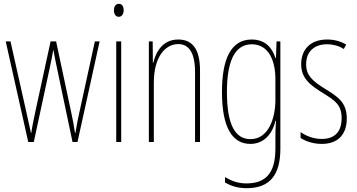

<svg xmlns="http://www.w3.org/2000/svg" viewBox="-20 -744 1871 1006"><path d="M278 -390 360 0H386L502 -527H477L395 -151C387 -115 385 -105 375 -47H373C368 -82 361 -120 353 -156L274 -527H245L166 -163C158 -126 147 -73 144 -48H142C134 -83 127 -118 118 -157L35 -527H10L128 0H157L241 -390C248 -421 254 -453 259 -482H260C265 -453 271 -422 278 -390Z M603 -724C583 -724 577 -706 577 -690C577 -672 585 -656 602 -656C618 -656 628 -670 628 -691C628 -707 622 -724 603 -724ZM615 -527H589V0H615Z M914 -537C834 -537 797 -474 783 -415H781L780 -527H760V0H786V-311C786 -445 845 -513 914 -513C968 -513 1002 -471 1002 -365V0H1028V-375C1028 -488 987 -537 914 -537Z M1299 -537C1189 -537 1143 -433 1143 -262C1143 -76 1197 10 1292 10C1363 10 1408 -43 1423 -111H1426C1423 -70 1423 -43 1423 -12V35C1423 163 1372 217 1272 217C1227 217 1195 205 1159 184V212C1192 232 1229 242 1272 242C1394 242 1449 173 1449 35V-527H1429L1426 -440H1423C1408 -489 1373 -537 1299 -537ZM1299 -512C1388 -512 1423 -426 1423 -329V-221C1423 -126 1388 -15 1292 -15C1211 -15 1169 -93 1169 -262C1169 -411 1204 -512 1299 -512Z M1797 -123C1797 -210 1747 -239 1681 -280C1617 -320 1584 -349 1584 -407C1584 -475 1628 -512 1693 -512C1725 -512 1759 -503 1781 -487L1794 -510C1768 -527 1732 -537 1694 -537C1601 -537 1558 -479 1558 -408C1558 -330 1609 -296 1676 -254C1735 -217 1770 -195 1770 -125C1770 -56 1736 -16 1666 -16C1624 -16 1584 -31 1555 -52V-21C1578 -6 1617 10 1666 10C1754 10 1797 -43 1797 -123Z"/></svg>

Font: Noto Sans Sinhala ExtraCondensed Thin
Style: Regular
Weight: 100
Width: 2
Designer: Jelle Bosma - Monotype Design Team
Foundry: Monotype Imaging Inc.
Version: Version 2.006